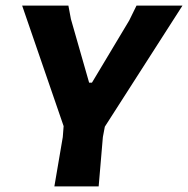

<svg xmlns="http://www.w3.org/2000/svg" viewBox="-20 -665 671 685"><path d="M631 -645 354 -213 347 -176 332 0H174L204 -176L207 -215L59 -645H224L233 -597L298 -370H308L441 -592L467 -645Z"/></svg>

Font: Alegreya Sans ExtraBold
Style: Italic
Weight: 800
Italic angle: -7°
Designer: Juan Pablo del Peral
Foundry: Huerta Tipografica
Version: Version 2.007